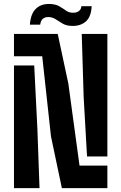

<svg xmlns="http://www.w3.org/2000/svg" viewBox="-20 -976 630 996"><path d="M301 0 244.5 -268 199 -684H52.5V-800H279.5L334.5 -542.5L392.5 -117H537V0ZM431.5 -164.5 414 -472 404 -800H537V-164.5ZM52.5 0V-636.5H157.5L174 -306.5L185 0ZM402 -944H455.5Q453 -889 425.8 -865Q398.5 -841 356 -841.5Q326 -841.5 306 -853Q286 -864.5 269.2 -875.8Q252.5 -887 232 -887.5Q193.5 -888.5 188.5 -848H135Q139 -904 165.5 -930Q192 -956 235.5 -955.5Q267.5 -955 287 -943.8Q306.5 -932.5 322 -921.2Q337.5 -910 358 -910Q377.5 -909.5 389.5 -918.8Q401.5 -928 402 -944Z"/></svg>

Font: Big Shoulders Stencil Text ExtraBold
Style: Regular
Weight: 800
Designer: Patric King
Foundry: XO Type Co
Version: Version 1.000